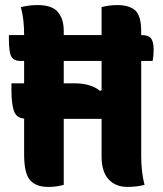

<svg xmlns="http://www.w3.org/2000/svg" viewBox="-20 -728 640 756"><path d="M25 -400H75V-488H60Q35 -488 25 -504.5Q15 -521 15 -577V-590H75Q75 -620 72 -647.5Q69 -675 62 -700Q79 -704 94.5 -706Q110 -708 129 -708Q185 -708 208 -680.5Q231 -653 231 -607V-590H380V-700Q395 -704 410 -706Q425 -708 442 -708Q489 -708 512.5 -687Q536 -666 536 -603V-590Q564 -590 574.5 -577Q585 -564 585 -531Q585 -521 584 -510Q583 -499 581 -488H536V-113Q536 -52 549 0Q532 4 516.5 6Q501 8 482 8Q435 8 407.5 -22Q380 -52 380 -111V-260H231V0Q215 4 201.5 6Q188 8 170 8Q122 8 98.5 -18.5Q75 -45 75 -120V-261Q43 -264 34 -293.5Q25 -323 25 -375ZM272 -400Q338 -400 374 -370L380 -373V-488H231V-400Z"/></svg>

Font: Recursive Mn Csl St XBd
Style: Regular
Weight: 800
Monospace: yes
Version: Version 1.079;hotconv 1.0.112;makeotfexe 2.5.65598; ttfautoh